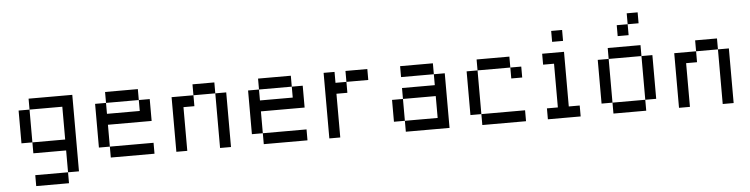

<svg xmlns="http://www.w3.org/2000/svg" viewBox="-44 -765 4275 1094"><g transform="rotate(-5 2094.0 -218.0)"><path d="M125 -375V-312.5H312.5V-125H125V-62.5H312.5V62.5H375V-375ZM312.5 62.5H125V125H312.5ZM125 -125V-312.5H62.5V-125Z M562.5 -375V-312.5H750V-375ZM750 -312.5V-250H562.5V-312.5H500V-62.5H562.5V-187.5H812.5V-312.5ZM562.5 -62.5V0H812.5V-62.5Z M1062.5 -375V-312.5H1187.5V-375ZM1187.5 -312.5V0H1250V-312.5ZM1062.5 -312.5H937.5V0H1000V-250H1062.5Z M1437.5 -375V-312.5H1625V-375ZM1625 -312.5V-250H1437.5V-312.5H1375V-62.5H1437.5V-187.5H1687.5V-312.5ZM1437.5 -62.5V0H1687.5V-62.5Z M1812.5 -375V0H1875V-250H1937.5V-312.5H1875V-375ZM1937.5 -312.5H2062.5V-375H1937.5Z M2250 -375V-312.5H2437.5V-375ZM2437.5 -312.5V-250H2250V-187.5H2437.5V-62.5H2250V0H2500V-312.5ZM2250 -62.5V-187.5H2187.5V-62.5Z M2687.5 -375V-312.5H2875V-375ZM2875 -312.5V-250H2937.5V-312.5ZM2687.5 -312.5H2625V-62.5H2687.5ZM2687.5 -62.5V0H2937.5V-62.5Z M3125 -500V-437.5H3187.5V-500ZM3062.5 -375V-312.5H3125V-62.5H3062.5V0H3250V-62.5H3187.5V-375Z M3562.5 -562.5V-500H3625V-562.5ZM3562.5 -500H3500V-437.5H3562.5ZM3437.5 -375V-312.5H3625V-375ZM3625 -312.5V-62.5H3687.5V-312.5ZM3625 -62.5H3437.5V0H3625ZM3437.5 -62.5V-312.5H3375V-62.5Z M3937.5 -375V-312.5H4062.5V-375ZM4062.5 -312.5V0H4125V-312.5ZM3937.5 -312.5H3812.5V0H3875V-250H3937.5Z"/></g></svg>

Font: Medodica
Style: Regular
Weight: 400
Version: Version 001.000